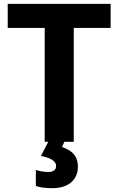

<svg xmlns="http://www.w3.org/2000/svg" viewBox="-20 -734 619 994"><path d="M361.8 0H211.4V-589.4H20V-713.9H552.7V-589.4H361.8ZM165.5 228.5V146Q198.7 156.2 229.5 156.2Q270.5 156.2 270.5 124.5Q270.5 106.4 250 93.5Q229.5 80.6 191.9 73.2L230 0H313.5L300.8 26.9Q345.2 42.5 364.3 66.9Q383.3 91.3 383.3 128.9Q383.3 163.1 367.4 188.2Q351.6 213.4 321.8 226.8Q292 240.2 252.4 240.2Q195.8 240.2 165.5 228.5Z"/></svg>

Font: Viking Open Sans
Style: Bold
Weight: 700
Foundry: Ascender Corporation
Version: Version 2.001